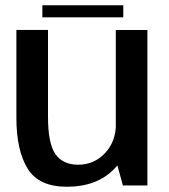

<svg xmlns="http://www.w3.org/2000/svg" viewBox="-20 -707 644 732"><path d="M448.5 0H542V-592.5H421.5V-98.5ZM163 -593H42.5V-257Q42.5 -134.5 85 -64.8Q127.5 5 235 5Q349.5 5 415.5 -63Q481.5 -131 481.5 -205L422 -236Q422 -167 380.2 -123Q338.5 -79 278 -79Q219.5 -79 191.2 -119.5Q163 -160 163 -262ZM141.5 -641H450V-687H141.5Z"/></svg>

Font: Anybody Thin Medium
Style: Regular
Weight: 500
Version: Version 1.113;gftools[0.9.25]